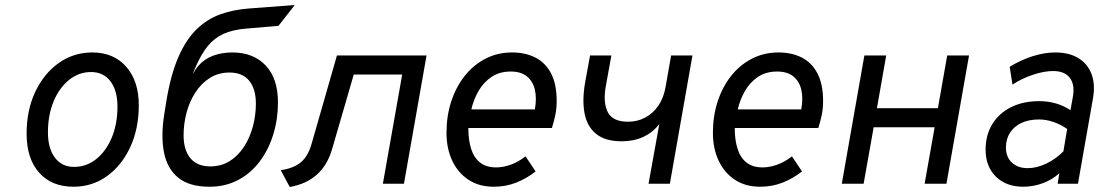

<svg xmlns="http://www.w3.org/2000/svg" viewBox="-20 -732 4387 765"><path d="M273 12Q185.5 12 135.8 -44.2Q86 -100.5 86 -200Q86 -292.5 120.2 -365.5Q154.5 -438.5 213.8 -480.8Q273 -523 348 -523Q433 -523 483 -466Q533 -409 533 -313Q533 -219.5 499 -146Q465 -72.5 406.2 -30.2Q347.5 12 273 12ZM275 -67Q324.5 -67 363.8 -98.5Q403 -130 425.5 -184.2Q448 -238.5 448 -307Q448 -371.5 420 -408.2Q392 -445 343 -445Q294 -445 255 -413.5Q216 -382 193.5 -327.8Q171 -273.5 171 -205Q171 -140.5 198.8 -103.8Q226.5 -67 275 -67Z M814.5 12Q735 12 690.8 -23.5Q646.5 -59 633.5 -124Q620.5 -189 634.5 -277L642.5 -327Q660 -434.5 690.8 -504.8Q721.5 -575 763.8 -615.8Q806 -656.5 858 -675Q910 -693.5 969.5 -698L1154.5 -712L1089.5 -629L959.5 -618Q907 -613.5 870.8 -597.2Q834.5 -581 808.2 -549Q782 -517 759.5 -465Q755 -454.5 752.5 -448.5Q750 -442.5 748.5 -437Q752.5 -444.5 758.2 -453.5Q764 -462.5 770.5 -470Q795.5 -498 830.2 -510.5Q865 -523 905.5 -523Q989.5 -523 1038.5 -471.2Q1087.5 -419.5 1087.5 -324Q1087.5 -257.5 1069 -197Q1050.5 -136.5 1015.2 -89.2Q980 -42 929.2 -15Q878.5 12 814.5 12ZM817.5 -69Q862 -69 895.8 -90.5Q929.5 -112 952.8 -148.2Q976 -184.5 987.8 -229Q999.5 -273.5 999.5 -319Q999.5 -377.5 973 -410.2Q946.5 -443 894.5 -443Q850 -443 815.8 -421.2Q781.5 -399.5 758.2 -363.2Q735 -327 723.2 -282.8Q711.5 -238.5 711.5 -193Q711.5 -134 738.8 -101.5Q766 -69 817.5 -69Z M1134.5 13 1098.5 -54Q1149 -61 1178.2 -85Q1207.5 -109 1221.5 -159L1322.5 -511H1679.5L1589.5 0H1505.5L1582.5 -435H1389.5L1303.5 -139Q1285 -74.5 1242.8 -36.5Q1200.5 1.5 1134.5 13Z M1947 12Q1888.5 12 1846.5 -15.8Q1804.5 -43.5 1781.8 -92Q1759 -140.5 1759 -203Q1759 -270 1778 -328Q1797 -386 1831.8 -429.8Q1866.5 -473.5 1914.5 -498.2Q1962.5 -523 2020 -523Q2073.5 -523 2113.5 -502.5Q2153.5 -482 2175.8 -439.2Q2198 -396.5 2198 -330Q2198 -298.5 2192.2 -272Q2186.5 -245.5 2179 -222H1846Q1846 -174 1857.2 -138.8Q1868.5 -103.5 1893 -84.2Q1917.5 -65 1957 -65Q1985 -65 2015 -75.8Q2045 -86.5 2074 -109L2114 -49Q2079.5 -21.5 2037.8 -4.8Q1996 12 1947 12ZM1858 -296H2111Q2119 -340 2111.2 -374Q2103.5 -408 2079.5 -427.5Q2055.5 -447 2015 -447Q1970.5 -447 1938.8 -425.8Q1907 -404.5 1887 -370Q1867 -335.5 1858 -296Z M2564 0 2607 -238Q2581.5 -204.5 2543.5 -186.8Q2505.5 -169 2458 -169Q2391 -169 2354.8 -198.8Q2318.5 -228.5 2308.8 -282Q2299 -335.5 2312 -407L2331 -511H2416L2394 -390Q2382 -325 2401.2 -286Q2420.5 -247 2482 -247Q2520 -247 2551.2 -263.8Q2582.5 -280.5 2603.5 -311.5Q2624.5 -342.5 2632 -386L2654 -511H2739L2649 0Z M3008.5 12Q2950 12 2908 -15.8Q2866 -43.5 2843.2 -92Q2820.5 -140.5 2820.5 -203Q2820.5 -270 2839.5 -328Q2858.5 -386 2893.2 -429.8Q2928 -473.5 2976 -498.2Q3024 -523 3081.5 -523Q3135 -523 3175 -502.5Q3215 -482 3237.2 -439.2Q3259.5 -396.5 3259.5 -330Q3259.5 -298.5 3253.8 -272Q3248 -245.5 3240.5 -222H2907.5Q2907.5 -174 2918.8 -138.8Q2930 -103.5 2954.5 -84.2Q2979 -65 3018.5 -65Q3046.5 -65 3076.5 -75.8Q3106.5 -86.5 3135.5 -109L3175.5 -49Q3141 -21.5 3099.2 -4.8Q3057.5 12 3008.5 12ZM2919.5 -296H3172.5Q3180.5 -340 3172.8 -374Q3165 -408 3141 -427.5Q3117 -447 3076.5 -447Q3032 -447 3000.2 -425.8Q2968.5 -404.5 2948.5 -370Q2928.5 -335.5 2919.5 -296Z M3334 0 3424 -511H3511L3474 -301H3717L3754 -511H3841L3751 0H3664L3704 -225H3461L3421 0Z M4057 12Q3989 12 3948 -28.2Q3907 -68.5 3907 -136Q3907 -194 3933.8 -237.5Q3960.5 -281 4008.5 -305Q4056.5 -329 4121 -329Q4155.5 -329 4187.5 -319.8Q4219.5 -310.5 4245 -293L4254 -342Q4264 -393 4243.2 -421Q4222.5 -449 4176 -449Q4141 -449 4096.8 -434.5Q4052.5 -420 4014 -395L4003 -466Q4049 -494 4095.8 -508.5Q4142.5 -523 4185 -523Q4239.5 -523 4276.5 -500.5Q4313.5 -478 4329 -437Q4344.5 -396 4335 -341L4275 0H4194L4201 -42Q4173.5 -16.5 4135.2 -2.2Q4097 12 4057 12ZM4075 -62Q4110.5 -62 4148.8 -80.2Q4187 -98.5 4217 -129L4232 -218Q4206.5 -236 4177.5 -246Q4148.5 -256 4120 -256Q4079.5 -256 4050 -242.2Q4020.5 -228.5 4004.2 -203.2Q3988 -178 3988 -144Q3988 -106.5 4011.8 -84.2Q4035.5 -62 4075 -62Z"/></svg>

Font: Overpass
Style: Italic
Weight: 400
Italic angle: -10°
Designer: Delve Withrington, Dave Bailey, Thomas Jockin
Foundry: Delve Fonts LLC
Version: Version 4.000